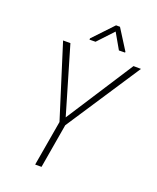

<svg xmlns="http://www.w3.org/2000/svg" viewBox="-161 -987 883 1082"><g transform="rotate(20 280.0 -446.5)"><path d="M136.7 -710.9 254.9 -308.6 515.1 -710.9 560.1 -710.4 267.6 -266.1 222.2 0H184.1L231 -272L92.8 -710.9ZM367.7 -893.1 444.8 -771 444.3 -766.1 407.7 -765.6 354 -859.4 267.1 -766.6 231 -766.1 231.4 -773.9 344.2 -893.1Z"/></g></svg>

Font: Roboto Condensed ExtraLight
Style: Italic
Weight: 250
Italic angle: -12°
Designer: Christian Robertson
Foundry: Google
Version: Version 3.008; 2023